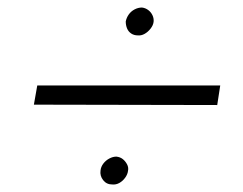

<svg xmlns="http://www.w3.org/2000/svg" viewBox="-20 -508 645 510"><path d="M314 -451Q314 -441 317.5 -432.5Q321 -424 328.5 -419Q336 -414 346 -414Q355 -413 364 -418Q373 -423 380 -432Q387 -441 388 -450Q389 -459 385 -467.5Q381 -476 373.5 -481.5Q366 -487 357 -488Q347 -488 337.5 -483Q328 -478 322 -469.5Q316 -461 314 -451ZM247 -55Q245 -41 254 -29.5Q263 -18 278 -18Q288 -17 297 -22Q306 -27 312.5 -36Q319 -45 320 -54Q322 -63 317.5 -71.5Q313 -80 306 -85.5Q299 -91 289 -92Q280 -92 270.5 -87Q261 -82 254.5 -73.5Q248 -65 247 -55ZM70 -230 557 -229 565 -281H79Z"/></svg>

Font: Jost Light
Style: Italic
Weight: 300
Italic angle: -5°
Version: Version 3.710